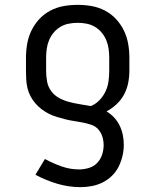

<svg xmlns="http://www.w3.org/2000/svg" viewBox="-20 -548 640 791"><path d="M312 223Q263 223 216 209Q169 195 126 172L165 107Q198 125 233.5 137.5Q269 150 306 150Q326 150 346 144Q366 138 380 123.5Q394 109 400.5 89.5Q407 70 407 50Q407 32 401.5 14.5Q396 -3 384 -16Q372 -29 354.5 -34.5Q337 -40 319.5 -43.5Q302 -47 284.5 -49.5Q267 -52 249.5 -56.5Q232 -61 215 -66Q198 -71 182 -79Q166 -87 151.5 -98Q137 -109 125.5 -122.5Q114 -136 105.5 -152Q97 -168 93 -185.5Q89 -203 88 -221Q87 -239 87 -257V-310Q87 -339 92 -367.5Q97 -396 109.5 -422Q122 -448 142 -469.5Q162 -491 188 -504.5Q214 -518 242.5 -523Q271 -528 300 -528Q329 -528 357.5 -523Q386 -518 412 -504.5Q438 -491 458 -469.5Q478 -448 490.5 -422Q503 -396 508 -367.5Q513 -339 513 -310V-257Q513 -231 508 -206Q503 -181 491 -158.5Q479 -136 460 -118.5Q441 -101 419 -89Q436 -79 450 -64Q464 -49 473 -30.5Q482 -12 486 8Q490 28 490 48Q490 72 484.5 95Q479 118 468.5 139Q458 160 441 176.5Q424 193 403 203.5Q382 214 358.5 218.5Q335 223 312 223ZM354 -111Q374 -119 389.5 -135Q405 -151 414.5 -171Q424 -191 427 -213Q430 -235 430 -257V-310Q430 -328 427.5 -346.5Q425 -365 418 -382Q411 -399 399 -413.5Q387 -428 371 -437.5Q355 -447 336.5 -450.5Q318 -454 300 -454Q282 -454 263.5 -450.5Q245 -447 229 -437.5Q213 -428 201 -413.5Q189 -399 182 -382Q175 -365 172.5 -346.5Q170 -328 170 -310V-257Q170 -234 174 -212Q178 -190 191.5 -172Q205 -154 225 -143.5Q245 -133 266.5 -127.5Q288 -122 310 -118.5Q332 -115 354 -111Z"/></svg>

Font: Iosevka Etoile
Style: Regular
Weight: 400
Designer: Belleve Invis
Foundry: Belleve Invis
Version: Version 33.2.4